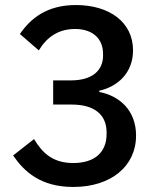

<svg xmlns="http://www.w3.org/2000/svg" viewBox="-20 -730 640 762"><path d="M191 -411V-315H265C353 -315 403 -276 403 -205V-198C403 -126 356 -83 271 -83C190 -83 149 -122 115 -178L32 -113C76 -49 141 12 271 12C420 12 520 -70 520 -192C520 -293 453 -350 374 -365V-370C447 -386 508 -441 508 -530C508 -643 413 -710 281 -710C165 -710 101 -656 59 -595L134 -530C166 -583 212 -615 278 -615C345 -615 389 -579 389 -516V-509C389 -452 348 -411 262 -411Z"/></svg>

Font: IBM Plex Thai Looped Medium
Style: Regular
Weight: 500
Designer: Mike Abbink, Paul van der Laan, Pieter van Rosmalen, Ben Mitchell, Mark Frömberg
Foundry: Bold Monday
Version: Version 1.0